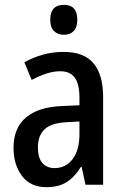

<svg xmlns="http://www.w3.org/2000/svg" viewBox="-20 -765 513 795"><path d="M244 -550Q328 -550 367.5 -502.5Q407 -455 407 -363V0H334L318 -74H315Q289 -32 256 -11Q223 10 172 10Q106 10 71 -36.5Q36 -83 36 -153Q36 -235 87.5 -278.5Q139 -322 237 -326L309 -329V-360Q309 -417 289.5 -443.5Q270 -470 230 -470Q202 -470 172.5 -460.5Q143 -451 111 -434L81 -507Q116 -527 157 -538.5Q198 -550 244 -550ZM256 -259Q193 -256 165 -230Q137 -204 137 -155Q137 -111 155.5 -90Q174 -69 206 -69Q252 -69 280.5 -106Q309 -143 309 -210V-262ZM245 -745Q300 -745 300 -683Q300 -652 285 -636.5Q270 -621 245 -621Q219 -621 203.5 -636.5Q188 -652 188 -683Q188 -745 245 -745Z"/></svg>

Font: Noto Sans Condensed Medium
Style: Regular
Weight: 500
Width: 3
Designer: Monotype Design Team
Foundry: Monotype Imaging Inc.
Version: Version 2.013; ttfautohint (v1.8.4.7-5d5b)